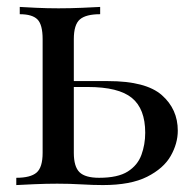

<svg xmlns="http://www.w3.org/2000/svg" viewBox="-20 -534 561 554"><path d="M269 -514V-493Q228 -493 210.5 -478Q193 -463 193 -421V-93Q193 -53 209.5 -37Q226 -21 266 -21Q320 -21 348.5 -39Q377 -57 388 -87Q399 -117 399 -151Q399 -220 360.5 -251.5Q322 -283 233 -283Q208 -283 183 -283Q158 -283 133 -283L131 -300Q172 -300 212 -300Q252 -300 292 -300Q401 -300 447 -259.5Q493 -219 493 -157Q493 -120 472.5 -84Q452 -48 404.5 -24Q357 0 277 0Q249 0 215 -2Q181 -4 145 -4Q114 -4 79 -2.5Q44 -1 27 0V-21Q68 -21 85.5 -36Q103 -51 103 -93V-421Q103 -463 88 -478Q73 -493 37 -493V-514Q53 -513 84.5 -511.5Q116 -510 149 -510Q182 -510 217 -511.5Q252 -513 269 -514Z"/></svg>

Font: Playfair Display
Style: Regular
Weight: 400
Designer: Claus Eggers Sørensen
Foundry: Claus Eggers Sørensen
Version: Version 1.203